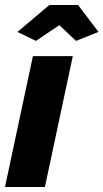

<svg xmlns="http://www.w3.org/2000/svg" viewBox="-30 -750 415 770"><path d="M102 -525H262L150 0H-10ZM40 -622 168 -730H283L365 -622L275 -586L208 -649L114 -586Z"/></svg>

Font: Raleway Thin ExtraBold
Style: Italic
Weight: 800
Italic angle: -12°
Version: Version 4.026